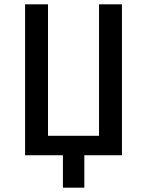

<svg xmlns="http://www.w3.org/2000/svg" viewBox="-20 -718 680 888"><path d="M271 0H96V-698H202V-90H438V-698H544V0H370V150H271Z"/></svg>

Font: Writer Medium
Style: Regular
Weight: 500
Monospace: yes
Designer: Mike Abbink, Paul van der Laan, Pieter van Rosmalen
Foundry: Bold Monday
Version: Version 2.001 2020